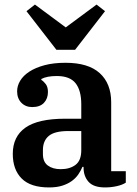

<svg xmlns="http://www.w3.org/2000/svg" viewBox="-20 -809 600 841"><path d="M195 12Q114 12 75 -27Q36 -66 36 -135Q36 -211 91.5 -250Q147 -289 265 -289H336V-352Q336 -413 311 -444.5Q286 -476 229 -476Q185 -476 161 -463V-459Q171 -453 180.5 -440.5Q190 -428 190 -406Q190 -377 172.5 -358.5Q155 -340 121 -340Q92 -340 73.5 -359Q55 -378 55 -409Q55 -433 68.5 -455.5Q82 -478 109 -495.5Q136 -513 175.5 -523.5Q215 -534 267 -534Q367 -534 417 -488.5Q467 -443 467 -361V-59H531V-9Q516 1 491 6.5Q466 12 440 12Q390 12 368 -12.5Q346 -37 346 -75V-78H341Q334 -61 323 -45Q312 -29 295 -16.5Q278 -4 253.5 4Q229 12 195 12ZM246 -68Q286 -68 311 -87Q336 -106 336 -151V-235H279Q219 -235 193.5 -213.5Q168 -192 168 -152V-134Q168 -100 189.5 -84Q211 -68 246 -68ZM96 -760 133 -789 268 -689 403 -789 440 -760 309 -591H227Z"/></svg>

Font: IBM Plex Serif SmBld
Style: Regular
Weight: 600
Designer: Mike Abbink, Paul van der Laan, Pieter van Rosmalen
Foundry: Bold Monday
Version: Version 3.001